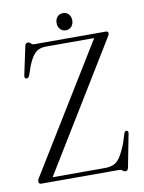

<svg xmlns="http://www.w3.org/2000/svg" viewBox="-92 -894 730 970"><g transform="rotate(-10 273.0 -409.0)"><path d="M502.5 -673 104 -22H371.5Q398.5 -22 417.2 -30Q436 -38 451.2 -61Q466.5 -84 484 -128L500 -178.5Q504 -189.5 513.5 -188Q523.5 -186 520 -171.5L487.5 -3.5Q484 12 473 12Q465 12 458 6Q451 0 441 0H42Q29 0 29 -13.5Q29 -18.5 31 -23Q33 -27.5 36 -32L433 -678H185Q151 -678 131 -659.5Q111 -641 93 -596.5L77 -550Q71 -534 59 -536.5Q49.5 -538.5 52.5 -554L83.5 -699.5Q86.5 -714 98 -714Q107.5 -714 113.2 -707Q119 -700 130 -700H496Q509 -700 509 -689.5Q509 -682.5 502.5 -673ZM299.5 -741.5Q281 -741.5 270 -754.2Q259 -767 259 -785.5Q259 -804.5 270 -817Q281 -829.5 299.5 -829.5Q317.5 -829.5 328.5 -817Q339.5 -804.5 339.5 -785.5Q339.5 -767 328.5 -754.2Q317.5 -741.5 299.5 -741.5Z"/></g></svg>

Font: Fraunces 144pt S050 Light
Style: Regular
Weight: 300
Version: Version 1.000; ttfautohint (v1.8.3)